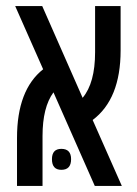

<svg xmlns="http://www.w3.org/2000/svg" viewBox="-20 -612 451 632"><path d="M120 -164Q120 -259 156 -308L292 0H381L285 -217Q377 -286 377 -446V-592H293V-440Q293 -339 252 -290L119 -592H30L122 -384Q36 -316 36 -158V0H120ZM182 -53Q214 -53 214 -88Q214 -122 182 -122Q151 -122 151 -88Q151 -53 182 -53Z"/></svg>

Font: Noto Sans Hebrew Extra Condensed
Style: Regular
Weight: 400
Width: 2
Designer: Monotype Design Team
Foundry: Monotype Imaging Inc.
Version: 1.000